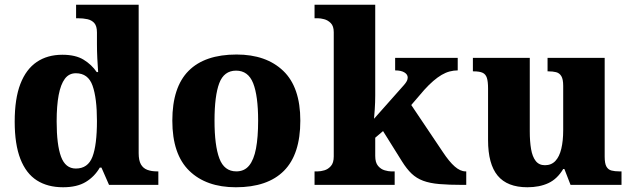

<svg xmlns="http://www.w3.org/2000/svg" viewBox="-20 -780 2668 810"><path d="M246 10Q181 10 135.5 -19Q90 -48 66 -109.5Q42 -171 42 -267Q42 -364 66 -426Q90 -488 135 -518.5Q180 -549 243 -549Q299 -549 333 -528Q367 -507 388 -476H394Q392 -501 390.5 -534Q389 -567 389 -593V-643Q389 -670 378 -682.5Q367 -695 349 -699Q331 -703 309 -703H301V-760H565V-134Q565 -103 574.5 -86.5Q584 -70 601.5 -63.5Q619 -57 642 -57H648V0H440L408 -73H401Q379 -35 342 -12.5Q305 10 246 10ZM300 -69Q351 -69 370 -118.5Q389 -168 389 -270Q389 -366 370.5 -418.5Q352 -471 300 -471Q271 -471 253.5 -447.5Q236 -424 227.5 -379Q219 -334 219 -268Q219 -169 237.5 -119Q256 -69 300 -69Z M975 10Q850 10 778.5 -59.5Q707 -129 707 -271Q707 -412 775.5 -481Q844 -550 978 -550Q1103 -550 1175 -481Q1247 -412 1247 -271Q1247 -129 1178 -59.5Q1109 10 975 10ZM977 -57Q1011 -57 1031 -81.5Q1051 -106 1060 -153.5Q1069 -201 1069 -271Q1069 -376 1048 -429Q1027 -482 976 -482Q925 -482 905 -429Q885 -376 885 -271Q885 -166 905.5 -111.5Q926 -57 977 -57Z M1307 0V-57H1321Q1333 -57 1348.5 -61.5Q1364 -66 1376 -79.5Q1388 -93 1388 -120V-644Q1388 -670 1375.5 -682.5Q1363 -695 1347.5 -699Q1332 -703 1321 -703H1307V-760H1563V-377Q1563 -364 1562.5 -348.5Q1562 -333 1561 -318.5Q1560 -304 1559 -293.5Q1558 -283 1558 -279L1684 -421Q1691 -429 1694.5 -435Q1698 -441 1699 -445.5Q1700 -450 1700 -453Q1700 -466 1686 -474.5Q1672 -483 1647 -483V-536H1911V-483Q1894 -483 1877 -478.5Q1860 -474 1843 -464Q1826 -454 1808 -438.5Q1790 -423 1770 -401L1715 -337L1848 -139Q1875 -98 1898.5 -77.5Q1922 -57 1944 -57H1947V0H1933Q1874 0 1833.5 -3.5Q1793 -7 1765 -17.5Q1737 -28 1716.5 -47.5Q1696 -67 1676 -99L1596 -227L1563 -199V-122Q1563 -94 1575 -80Q1587 -66 1603 -61.5Q1619 -57 1629 -57H1645V0Z M2205 10Q2120 10 2079.5 -39Q2039 -88 2039 -189V-407Q2039 -436 2034 -451.5Q2029 -467 2016 -473Q2003 -479 1978 -479H1975V-536H2215V-226Q2215 -183 2220.5 -151Q2226 -119 2240 -101Q2254 -83 2279 -83Q2306 -83 2323 -101Q2340 -119 2348 -152.5Q2356 -186 2356 -231V-418Q2356 -446 2348 -459Q2340 -472 2326 -475.5Q2312 -479 2294 -479H2290V-536H2531V-119Q2531 -90 2538.5 -77Q2546 -64 2560 -60.5Q2574 -57 2592 -57H2602V0H2387L2361 -67H2356Q2331 -25 2293.5 -7.5Q2256 10 2205 10Z"/></svg>

Font: Noto Serif Thai ExtraBold
Style: Regular
Weight: 800
Version: Version 2.001